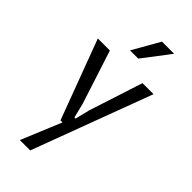

<svg xmlns="http://www.w3.org/2000/svg" viewBox="-318 -849 1178 1178"><g transform="rotate(45 271.0 -260.0)"><path d="M29.3 -517.6H133.8L247.1 -168L270.5 -73.2H280.3L303.7 -168L417 -517.6H512.7L221.7 261.7H131.8L240.2 0H222.7ZM220.7 -605.5 321.3 -782.2H426.8L292 -605.5Z"/></g></svg>

Font: Proza Libre
Style: Regular
Weight: 400
Designer: Jasper de Waard
Foundry: Jasper de Waard
Version: Version 1.001; ttfautohint (v1.4.1.8-43bc)